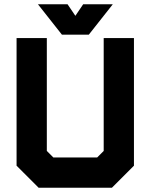

<svg xmlns="http://www.w3.org/2000/svg" viewBox="-20 -878 704 898"><path d="M160.5 0 57.5 -103V-700H199V-172L229.5 -141.5H434.5L465 -172V-700H606.5V-103L503.5 0ZM195 -71H469L536 -135.5V-629.5V-135.5L469 -71H195L128 -136.5V-629.5V-136.5ZM269.5 -716 157.5 -858H296L332.5 -804L369 -858H507.5L395.5 -716ZM303 -755H360L402.5 -813L360 -755H303L260.5 -813Z"/></svg>

Font: Tourney Black
Style: Regular
Weight: 900
Version: Version 1.015